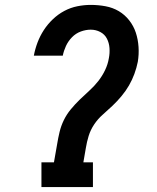

<svg xmlns="http://www.w3.org/2000/svg" viewBox="-20 -763 640 783"><path d="M149 0V-101H200L213 -175Q217 -200 223 -225Q229 -250 240.5 -273.5Q252 -297 269 -317.5Q286 -338 305 -356.5Q324 -375 344 -393Q364 -411 380.5 -432Q397 -453 408.5 -477Q420 -501 424 -526Q428 -546 426.5 -567Q425 -588 416 -605.5Q407 -623 389 -632.5Q371 -642 350 -642Q330 -642 309.5 -634.5Q289 -627 273.5 -611Q258 -595 249 -575.5Q240 -556 236 -536H118Q123 -563 133 -589.5Q143 -616 158.5 -640Q174 -664 195.5 -684.5Q217 -705 242.5 -718.5Q268 -732 295.5 -737.5Q323 -743 350 -743Q381 -743 410.5 -737.5Q440 -732 464.5 -717.5Q489 -703 507 -680Q525 -657 534 -629.5Q543 -602 545 -571.5Q547 -541 542 -511Q537 -486 528 -461.5Q519 -437 506 -414.5Q493 -392 475.5 -371Q458 -350 438.5 -331.5Q419 -313 399 -295.5Q379 -278 364 -255.5Q349 -233 341.5 -208.5Q334 -184 330 -159L320 -101H359V0Z"/></svg>

Font: Iosevka Slab Extended
Style: Bold Italic
Weight: 700
Width: 7
Italic angle: -9°
Monospace: yes
Designer: Belleve Invis
Foundry: Belleve Invis
Version: Version 11.1.0; ttfautohint (v1.8.3)